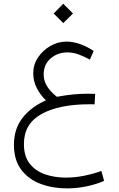

<svg xmlns="http://www.w3.org/2000/svg" viewBox="-20 -686 644 1043"><path d="M323.7 -665.5 376.5 -612.8 323.7 -560.5 271.5 -612.8ZM497.1 -175.8 493.7 -119.1Q484.4 -119.6 478.5 -119.6Q472.7 -119.6 467.3 -119.6Q300.3 -119.6 205.1 -66.4Q109.9 -13.2 109.9 96.2Q109.9 162.6 141.1 202.6Q172.4 242.7 224.1 260.7Q275.9 278.8 337.4 278.8Q388.2 278.8 438.7 268.3Q489.3 257.8 530.8 242.7L545.4 296.9Q499.5 316.4 447.5 326.9Q395.5 337.4 343.8 337.4Q266.6 337.4 200.9 313Q135.3 288.6 95.5 236.1Q55.7 183.6 55.7 100.1Q55.7 14.6 101.8 -44.9Q147.9 -104.5 229.5 -141.1Q200.7 -168 180.7 -205.6Q160.6 -243.2 160.6 -289.1Q160.6 -335 186.5 -373.8Q212.4 -412.6 253.7 -436.3Q294.9 -460 341.3 -460Q375 -460 411.9 -447.8Q448.7 -435.5 488.8 -409.2L468.3 -362.3Q437.5 -379.4 406.7 -390.4Q376 -401.4 346.2 -401.4Q293.5 -401.4 255.4 -368.9Q217.3 -336.4 217.3 -282.2Q217.3 -252.9 229.2 -229.5Q241.2 -206.1 257.8 -188.7Q274.4 -171.4 289.1 -160.2Q339.8 -169.4 377.4 -173.1Q415 -176.8 454.6 -176.8Q466.3 -176.8 474.9 -176.5Q483.4 -176.3 497.1 -175.8Z"/></svg>

Font: Vazirmatn FD NL ExtraLight
Style: Regular
Weight: 200
Designer: Saber Rastikerdar
Foundry: Saber Rastikerdar
Version: Version 33.003